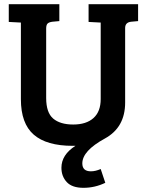

<svg xmlns="http://www.w3.org/2000/svg" viewBox="-20 -685 699 919"><path d="M201 -548V-216Q201 -146 234.5 -117.5Q268 -89 330.5 -89Q393 -89 427.5 -120Q462 -151 462 -211V-577L404 -580V-665H641V-584L608 -581Q579 -578 579 -551V-194Q579 -75 482 -22Q374 37 374 97Q374 135 415 135Q437 135 462 124L484 190Q434 214 379.5 214Q325 214 299.5 186.5Q274 159 274 118Q274 56 341 13H328Q203 13 141.5 -40.5Q80 -94 80 -210V-577L22 -580V-665H264V-584L231 -581Q215 -579 208 -572.5Q201 -566 201 -548Z"/></svg>

Font: Bree Serif
Style: Regular
Weight: 400
Designer: Veronika Burian, Jos Scaglione
Foundry: TypeTogether
Version: Version 1.002